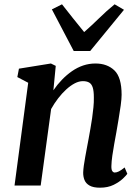

<svg xmlns="http://www.w3.org/2000/svg" viewBox="-20 -862 652 892"><path d="M228 -442.5Q246 -469 267.8 -491.5Q289.5 -514 314.2 -531.2Q339 -548.5 366.5 -557.8Q394 -567 423.5 -567Q478 -567 511.5 -535Q545 -503 545 -421.5Q545 -403 540.8 -372Q536.5 -341 530.8 -307.5Q525 -274 520.5 -247Q516 -222 510.8 -193.8Q505.5 -165.5 501.8 -138.5Q498 -111.5 497.5 -91Q497 -73.5 501.8 -67Q506.5 -60.5 513 -60.5Q522 -60.5 532.5 -65.8Q543 -71 559 -84L571.5 -54.5Q567.5 -48 551 -32.2Q534.5 -16.5 507.8 -3.2Q481 10 444.5 10Q413.5 10 396.2 0.2Q379 -9.5 372.5 -25.8Q366 -42 366.5 -61.5Q367 -75 369.5 -93.5Q372 -112 376 -133.2Q380 -154.5 384 -176.5Q388 -198.5 392 -219Q395.5 -239.5 400 -263.8Q404.5 -288 408 -313.2Q411.5 -338.5 414 -363Q416.5 -387.5 416 -409.5Q416 -439 410.8 -455.5Q405.5 -472 394.2 -478.5Q383 -485 365 -485Q347 -485 327.2 -474.8Q307.5 -464.5 287.8 -446.5Q268 -428.5 250 -405Q232 -381.5 217.5 -355.5L169 0H47.5L111 -477.5L60.5 -504L68 -543L216.5 -567L239 -556ZM322.5 -625 221 -818.5 268 -842Q293 -810.5 318.5 -778Q344 -745.5 371 -713Q408 -745.5 441 -778Q474 -810.5 512.5 -842L556 -816.5L399 -625Z"/></svg>

Font: Merriweather 20pt SemiBold
Style: Italic
Weight: 600
Italic angle: -7.8°
Version: Version 2.101